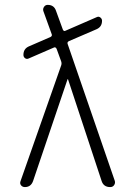

<svg xmlns="http://www.w3.org/2000/svg" viewBox="-20 -760 540 780"><path d="M81.1 0Q71.3 0 65.4 -7.3Q59.6 -14.6 63.5 -24.4L228.5 -494.1Q231.4 -502 228.5 -510.7L210 -561.5Q206.1 -569.3 200.2 -567.4L96.7 -522.5Q88.9 -518.6 82 -523.4Q75.2 -528.3 75.2 -537.1Q75.2 -561.5 96.7 -571.3L184.6 -609.4Q192.4 -613.3 190.4 -620.1L156.2 -714.8Q153.3 -723.6 158.7 -731.9Q164.1 -740.2 173.8 -740.2Q200.2 -740.2 208 -714.8L235.4 -639.6Q239.3 -631.8 245.1 -634.8L373 -690.4Q380.9 -694.3 387.7 -689Q394.5 -683.6 394.5 -675.8Q394.5 -651.4 373 -641.6L259.8 -592.8Q252 -588.9 254.9 -581.1L446.3 -25.4Q449.2 -16.6 443.8 -8.3Q438.5 0 427.7 0Q400.4 0 392.6 -25.4L256.8 -436.5Q256.8 -437.5 254.9 -438.5Q253.9 -438.5 253.9 -436.5L114.3 -24.4Q105.5 0 81.1 0Z"/></svg>

Font: Rounded Mgen+ 1mn light
Style: Regular
Weight: 200
Designer: [Source Han Sans]
Ryoko NISHIZUKA  (kana & ideographs); Paul D. Hunt (Latin, Greek & Cyrillic); Wenlong ZHANG  (bopomofo
Version: Version 1.059.20150602